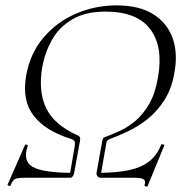

<svg xmlns="http://www.w3.org/2000/svg" viewBox="-20 -659 686 712"><path d="M239 -12 257 -116Q259 -129 256.5 -134.5Q254 -140 243 -144Q147 -174 104 -231Q61 -288 77 -379Q92 -462 141.5 -520Q191 -578 262 -608.5Q333 -639 412 -639Q496 -639 548 -606.5Q600 -574 620 -518Q640 -462 627 -391Q617 -330 589.5 -287.5Q562 -245 526.5 -217Q491 -189 453.5 -171.5Q416 -154 386 -143Q377 -139 375 -132L354 -12L338 -18L359 -135Q361 -146 364 -148Q367 -150 378 -154Q400 -162 427.5 -175Q455 -188 483 -211.5Q511 -235 533.5 -274Q556 -313 566 -373Q586 -486 537 -551Q488 -616 371 -616Q297 -616 248.5 -587.5Q200 -559 173.5 -512.5Q147 -466 137 -412Q121 -320 151.5 -257.5Q182 -195 268 -157Q276 -153 277 -148Q278 -143 276 -133L255 -18ZM19 29Q18 32 12.5 30Q7 28 8 26L73 -122Q74 -124 79 -122.5Q84 -121 83 -118Q63 -62 101.5 -40Q140 -18 255 -18Q254 -11 250 -5.5Q246 0 242 0Q217 0 184 0Q151 0 121 0Q91 0 76 0Q53 0 43 2.5Q33 5 28.5 11Q24 17 19 29ZM527 32Q526 34 520.5 32.5Q515 31 516 28Q521 11 512.5 5.5Q504 0 469 0Q445 0 420 0Q395 0 351 0Q346 0 341.5 -5.5Q337 -11 338 -18Q393 -18 432.5 -23.5Q472 -29 500 -41Q528 -53 547 -73Q566 -93 578 -123Q579 -125 585 -123.5Q591 -122 589 -119Z"/></svg>

Font: Cormorant Light
Style: Italic
Weight: 300
Italic angle: -10°
Designer: Christian Thalmann (Catharsis Fonts)
Foundry: Catharsis Fonts
Version: Version 4.000